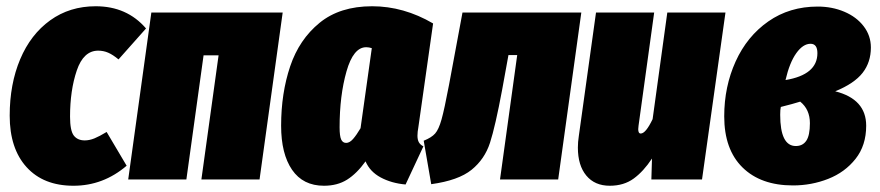

<svg xmlns="http://www.w3.org/2000/svg" viewBox="-20 -574 2813 614"><path d="M447 -483 359 -384Q341 -399 326 -405.5Q311 -412 294 -412Q247 -412 225.5 -348.5Q204 -285 204 -201Q204 -156 216 -140.5Q228 -125 251 -125Q266 -125 282 -131.5Q298 -138 321 -152L385 -44Q310 20 215 20Q119 20 65 -39.5Q11 -99 11 -204Q11 -305 44.5 -384.5Q78 -464 140.5 -509Q203 -554 286 -554Q386 -554 447 -483Z M624 0 679 -397H631L576 0H390L464 -534H884L810 0Z M1365 -499 1318 -168Q1315 -152 1315 -140Q1315 -127 1319.5 -119Q1324 -111 1334 -106L1277 16Q1232 12 1197.5 -6.5Q1163 -25 1149 -58Q1121 -19 1090 0.5Q1059 20 1016 20Q949 20 914 -31Q879 -82 879 -172Q879 -276 908 -362Q937 -448 1002 -501Q1067 -554 1170 -554Q1271 -554 1365 -499ZM1066 -167Q1066 -139 1071 -128Q1076 -117 1087 -117Q1098 -117 1109 -129.5Q1120 -142 1133 -164L1169 -420Q1160 -423 1151 -423Q1110 -423 1088 -345.5Q1066 -268 1066 -167Z M1765 0H1579L1634 -398H1606L1586 -288Q1564 -170 1547 -117.5Q1530 -65 1488 -31Q1446 3 1359 15L1335 -124Q1360 -134 1371.5 -147Q1383 -160 1392 -192Q1401 -224 1416 -303L1459 -534H1839Z M1828 -102Q1828 -120 1831 -139L1886 -534H2072L2022 -172L2021 -161Q2021 -147 2029 -147Q2045 -147 2067 -193L2114 -534H2300L2225 0H2063L2065 -67Q2038 -26 2006.5 -3Q1975 20 1930 20Q1882 20 1855 -12.5Q1828 -45 1828 -102Z M2765 -422Q2765 -375 2738.5 -341Q2712 -307 2651 -282Q2750 -257 2750 -172Q2750 -109 2716 -66Q2682 -23 2628.5 -2Q2575 19 2516 19Q2413 19 2354.5 -38.5Q2296 -96 2296 -202Q2296 -297 2332.5 -377.5Q2369 -458 2437 -505.5Q2505 -553 2595 -553Q2641 -553 2680 -536.5Q2719 -520 2742 -490Q2765 -460 2765 -422ZM2492 -318Q2594 -335 2594 -404Q2594 -434 2572 -434Q2548 -434 2526.5 -404Q2505 -374 2492 -318ZM2477 -232Q2475 -224 2475 -207Q2475 -107 2525 -107Q2547 -107 2558.5 -124Q2570 -141 2570 -180Q2570 -224 2539 -249Q2517 -242 2477 -232Z"/></svg>

Font: Fira Sans Extra Condensed Black
Style: Italic
Weight: 900
Width: 3
Italic angle: -8°
Designer: Carrois Corporate & Edenspiekermann AG
Foundry: Carrois Corporate GbR & Edenspiekermann AG
Version: Version 4.203